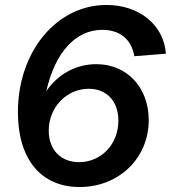

<svg xmlns="http://www.w3.org/2000/svg" viewBox="-20 -736 687 772"><path d="M300 16C458 16 578 -100 578 -253C578 -384 491 -478 367 -478C284 -478 211 -436 166 -369C201 -524 283 -616 391 -616C462 -616 509 -578 520 -510L647 -520C639 -635 541 -716 408 -716C207 -716 52 -528 52 -285C52 -96 145 16 300 16ZM298 -84C224 -84 176 -134 176 -211C176 -304 247 -379 337 -379C409 -379 456 -329 456 -251C456 -156 387 -84 298 -84Z"/></svg>

Font: Uncut Sans Semibold Italic
Style: Regular
Weight: 600
Italic angle: -11°
Designer: Kasper Nordkvist
Foundry: UNCUT.wtf
Version: Version 1.304;Glyphs 3.2 (3246)